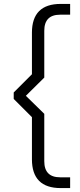

<svg xmlns="http://www.w3.org/2000/svg" viewBox="-20 -780 408 980"><path d="M50 -275V-308L143 -401V-613Q143 -760 290 -760H338V-705H287Q206 -705 206 -623V-384L112 -291L206 -199V43Q206 125 287 125H338V180H290Q143 180 143 33V-182Z"/></svg>

Font: Oxanium ExtraLight Light
Style: Regular
Weight: 300
Version: Version 2.000